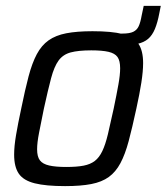

<svg xmlns="http://www.w3.org/2000/svg" viewBox="-20 -624 566 652"><path d="M338 -470 347 -510H396Q420 -510 432.5 -516Q445 -522 451 -535Q457 -548 461 -571L468 -604H526L521 -579Q515 -547 506 -525.5Q497 -504 483 -492Q469 -480 446.5 -475Q424 -470 390 -470ZM201 8Q136 8 98 -1.5Q60 -11 44 -34Q28 -57 28 -99Q28 -127 34.5 -165.5Q41 -204 52 -255Q65 -319 77 -364.5Q89 -410 105 -440Q121 -470 145 -487Q169 -504 205 -511Q241 -518 294 -518Q359 -518 396.5 -508.5Q434 -499 450 -475.5Q466 -452 466 -410Q466 -382 460 -343.5Q454 -305 443 -255Q429 -190 417 -145Q405 -100 389 -70Q373 -40 349.5 -23Q326 -6 290 1Q254 8 201 8ZM205 -57Q241 -57 264 -61.5Q287 -66 302 -77.5Q317 -89 327.5 -111Q338 -133 346.5 -168.5Q355 -204 366 -255Q376 -303 382 -336.5Q388 -370 388 -392Q388 -418 379 -430.5Q370 -443 348.5 -448Q327 -453 290 -453Q246 -453 220 -446Q194 -439 179 -418.5Q164 -398 153.5 -358.5Q143 -319 129 -255Q119 -206 112.5 -172.5Q106 -139 106 -117Q106 -92 115.5 -79.5Q125 -67 147 -62Q169 -57 205 -57Z"/></svg>

Font: Saira SemiCondensed
Style: Italic
Weight: 400
Width: 4
Italic angle: -12°
Designer: Hector Gatti with collaboration of the Omnibus-Type team
Foundry: Omnibus-Type
Version: Version 1.101